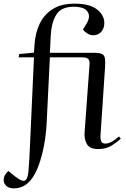

<svg xmlns="http://www.w3.org/2000/svg" viewBox="-65 -802 688 1051"><path d="M10 229Q-15 229 -30 216Q-45 203 -45 183Q-45 156 -19 134L14 161Q55 194 71 186.5Q87 179 91 134Q93 105 95.5 67Q98 29 99 -3L121 -488H37L40 -506L121 -514L124 -559Q128 -621 152 -671.5Q176 -722 223 -752Q270 -782 344 -782Q426 -782 466 -750.5Q506 -719 506 -676Q506 -647 489.5 -628Q473 -609 444 -609Q430 -609 414.5 -618Q399 -627 389 -640L409 -673Q432 -711 414.5 -738Q397 -765 338 -765Q271 -765 244 -723Q217 -681 213 -610L208 -513H450Q481 -513 494 -506Q507 -499 509.5 -482Q512 -465 510 -433L485 -59Q484 -37 490 -26.5Q496 -16 512 -16Q529 -16 548 -27Q567 -38 586 -55L596 -43Q580 -27 548.5 -6.5Q517 14 473 14Q426 14 410.5 -13.5Q395 -41 398 -77L425 -447Q427 -470 418 -479Q409 -488 386 -488H208L190 -122Q187 -65 176 -6Q165 53 146.5 103.5Q128 154 103 184Q66 229 10 229Z"/></svg>

Font: Literata 72pt
Style: Italic
Weight: 400
Italic angle: -2°
Designer: Latin by Veronika Burian and Jose Scaglione. Greek by Irene Vlachou. Cyrillic by Vera Evstafieva
Foundry: TypeTogether
Version: Version 3.002